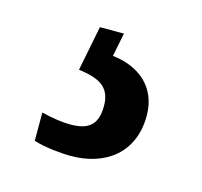

<svg xmlns="http://www.w3.org/2000/svg" viewBox="-51 -64 374 355"><g transform="rotate(15 135.5 113.0)"><path d="M110 235C178 235 227 197 227 127C227 73 190 42 138 36L147 -9H101L84 77C120 82 146 91 146 130C146 169 126 179 94 179C79 179 59 176 39 171V225C59 232 94 235 110 235Z"/></g></svg>

Font: Noto Serif Devanagari ExtraCondensed
Style: Bold
Weight: 700
Width: 2
Designer: Universal Thirst, Indian Type Foundry and the Monotype Design Team
Foundry: Monotype Imaging Inc.
Version: Version 2.004